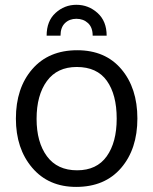

<svg xmlns="http://www.w3.org/2000/svg" viewBox="-20 -752 626 784"><path d="M292 -732.4Q341.3 -732.4 378.4 -699Q415.5 -665.5 415.5 -606.4H358.4Q358.4 -640.1 339.4 -657.7Q320.3 -675.3 292 -675.3Q263.7 -675.3 245.4 -657.7Q227.1 -640.1 227.1 -606.4H170.4Q170.4 -666 206.8 -699.2Q243.2 -732.4 292 -732.4ZM129.4 -266.6Q129.4 -171.4 171.6 -114Q213.9 -56.6 294.9 -56.6Q375 -56.6 415.8 -113.8Q456.5 -170.9 456.5 -267.6Q456.5 -365.7 416.3 -422.1Q376 -478.5 293.5 -478.5Q213.4 -478.5 171.4 -420.9Q129.4 -363.3 129.4 -266.6ZM541 -268.1Q541 -143.6 474.6 -66.2Q408.2 11.2 291 11.2Q178.2 11.2 111.6 -66.9Q44.9 -145 44.9 -267.6Q44.9 -392.6 111.8 -469.7Q178.7 -546.9 295.4 -546.9Q410.2 -546.9 475.6 -469.5Q541 -392.1 541 -268.1Z"/></svg>

Font: Oxygen
Style: Regular
Weight: 400
Designer: Vernon Adams
Foundry: Vernon Adams
Version: Version Release 0.2.3 webfont; ttfautohint (v0.93.3-1d66) -l